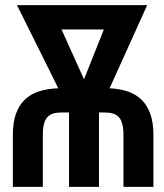

<svg xmlns="http://www.w3.org/2000/svg" viewBox="-20 -731 640 751"><path d="M408.7 -385.7Q449.2 -383.8 481 -372.8Q512.7 -361.8 534.7 -339.8Q556.6 -317.9 568.4 -284.2Q580.1 -250.5 580.1 -203.1V0H462.9V-203.1Q462.9 -228.5 458.5 -245.6Q454.1 -262.7 444.8 -272.7Q435.5 -282.7 421.9 -286.9Q408.2 -291 389.6 -291H367.2V0H250V-291H220.2Q201.7 -291 188 -286.9Q174.3 -282.7 165.3 -272.7Q156.2 -262.7 151.9 -245.6Q147.5 -228.5 147.5 -203.1V0H30.3V-203.1Q30.3 -251.5 42.2 -285.4Q54.2 -319.3 77.1 -341.3Q100.1 -363.3 133.1 -373.8Q166 -384.3 208 -385.7L46.4 -710.9H555.7ZM308.6 -420.9 386.2 -615.7H220.7Z"/></svg>

Font: Roboto Mono
Style: Regular
Weight: 500
Designer: Google
Version: Version 2.000986; 2015; ttfautohint (v1.3)